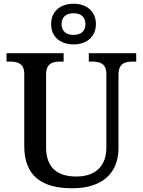

<svg xmlns="http://www.w3.org/2000/svg" viewBox="-20 -999 765 1029"><path d="M374 -761C441 -761 494 -799 494 -870C494 -941 441 -979 374 -979C307 -979 254 -941 254 -870C254 -799 307 -761 374 -761ZM374 -812C339 -812 310 -828 310 -870C310 -912 339 -928 374 -928C409 -928 438 -912 438 -870C438 -828 409 -812 374 -812ZM367 10C531 10 615 -73 615 -206V-599C615 -660 651 -669 694 -669H710V-714H456V-669H472C514 -669 550 -660 550 -603V-208C550 -114 497 -53 389 -53C293 -53 227 -95 227 -210V-599C227 -660 262 -669 306 -669H321V-714H15V-669H31C73 -669 110 -660 110 -603V-216C110 -53 208 10 367 10Z"/></svg>

Font: Noto Serif Ethiopic Medium
Style: Regular
Weight: 500
Designer: Monotype Design Team
Foundry: Monotype Imaging Inc.
Version: Version 2.102